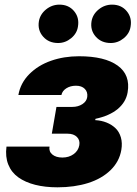

<svg xmlns="http://www.w3.org/2000/svg" viewBox="-20 -794 588 824"><path d="M7.8 -164.8H192.5Q188.9 -144.2 204.5 -131Q220.2 -117.9 247.9 -117.9Q275.9 -117.9 296 -132.5Q316.1 -147 320.3 -170.5Q324.2 -192.1 310.2 -206.1Q296.2 -220.2 270.6 -220.2H202.4L222.3 -335.2H290.5Q315.3 -335.2 333.6 -347.1Q351.9 -359 354.4 -377.8Q357.2 -399.1 343.9 -412.6Q330.6 -426.1 306.1 -426.1Q282 -426.1 264.6 -415Q247.2 -403.8 243.6 -386.4H58.9Q67.8 -437.5 105.6 -475.7Q143.5 -513.8 198.9 -533.2Q254.3 -552.6 318.9 -552.6Q429.7 -552.6 485.1 -512.4Q540.5 -472.3 527.7 -397.7Q520.6 -355.8 485.3 -326.3Q449.9 -296.9 389.9 -284.1L388.5 -278.4Q415.1 -277 437.3 -268.1Q459.5 -259.2 475.7 -243.8Q491.8 -228.3 498.8 -204.2Q505.7 -180 500.7 -150.6Q492.2 -100.5 454.4 -63.7Q416.5 -27 358 -8.5Q299.4 9.9 226.6 9.9Q173.3 9.9 130.9 -0.9Q88.4 -11.7 58.8 -32.8Q29.1 -54 15.6 -87.7Q2.1 -121.4 7.8 -164.8ZM229.4 -609.4Q188.9 -609.4 164.8 -637.1Q140.6 -664.8 147 -703.1Q152.3 -733 177.7 -753.6Q203.1 -774.1 235.1 -774.1Q274.5 -774.1 297.8 -746.4Q321 -718.8 314.6 -680.4Q310.4 -650.6 285.3 -630Q260.3 -609.4 229.4 -609.4ZM455.3 -609.4Q414.8 -609.4 390.6 -637.1Q366.5 -664.8 372.9 -703.1Q378.2 -733 403.6 -753.6Q429 -774.1 460.9 -774.1Q500.4 -774.1 523.6 -746.4Q546.9 -718.8 540.5 -680.4Q536.2 -650.6 511.2 -630Q486.2 -609.4 455.3 -609.4Z"/></svg>

Font: Karasuma Gothic
Style: Italic
Weight: 900
Italic angle: -9.39999°
Designer: Rasmus Andersson / Ryoko Nishizuka
Foundry: Genbu
Version: Version 1.00